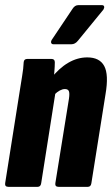

<svg xmlns="http://www.w3.org/2000/svg" viewBox="-20 -726 436 746"><path d="M208 0Q193 0 195 -14L248 -343Q251 -364 247.5 -372Q244 -380 232 -380Q223 -380 212.5 -374.5Q202 -369 191 -358L176 -419Q209 -461 245 -482Q281 -503 319 -503Q367 -503 385 -469.5Q403 -436 390 -360L335 -14Q333 0 321 0ZM13 0Q-2 0 0 -14L56 -368Q61 -401 66 -430.5Q71 -460 72 -484Q73 -497 86 -497H180Q193 -497 193 -484Q193 -468 191 -445Q189 -422 187 -403L196 -370L140 -14Q138 0 126 0ZM188 -554Q181 -554 179 -559Q177 -564 181 -571L262 -692Q271 -706 284 -706H376Q383 -706 384.5 -701Q386 -696 382 -689L283 -568Q272 -554 257 -554Z"/></svg>

Font: Sofia Sans Extra Condensed Black
Style: Italic
Weight: 900
Italic angle: -9°
Version: Version 4.100